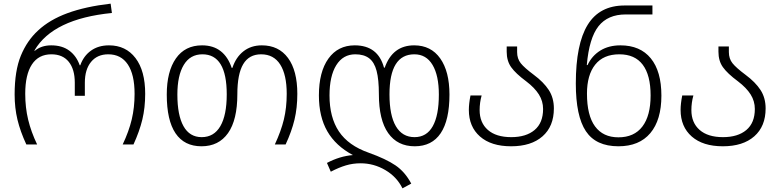

<svg xmlns="http://www.w3.org/2000/svg" viewBox="-20 -790 4261 1050"><path d="M60 -273Q60 -403 94 -485.5Q128 -568 188 -623Q251 -682 349 -718Q447 -754 585 -770L592 -719Q270 -687 169 -515V-511Q205 -542 260 -542Q320 -542 359 -513Q398 -484 416 -433H419Q437 -484 477.5 -513Q518 -542 576 -542Q668 -542 721 -472.5Q774 -403 774 -277Q774 -201 758.5 -136.5Q743 -72 710 0H651Q685 -72 700.5 -137Q716 -202 716 -277Q716 -382 679 -437.5Q642 -493 572 -493Q512 -493 478 -451.5Q444 -410 444 -338V-266H389V-338Q389 -411 356 -452Q323 -493 261 -493Q191 -493 154.5 -437.5Q118 -382 118 -277Q118 -202 134 -135.5Q150 -69 183 0H124Q91 -71 75.5 -135.5Q60 -200 60 -273Z M892 -273Q892 -399 942 -470.5Q992 -542 1085 -542Q1146 -542 1186.5 -510.5Q1227 -479 1247 -419H1251Q1270 -477 1311.5 -509.5Q1353 -542 1412 -542Q1504 -542 1555 -473Q1606 -404 1606 -277Q1606 -200 1590.5 -135.5Q1575 -71 1542 0H1483Q1517 -73 1532.5 -137Q1548 -201 1548 -277Q1548 -381 1512.5 -437Q1477 -493 1408 -493Q1342 -493 1310 -439Q1278 -385 1278 -275Q1278 -134 1227 -62Q1176 10 1082 10Q988 10 940 -61Q892 -132 892 -273ZM1220 -274Q1220 -493 1087 -493Q1020 -493 985 -435Q950 -377 950 -273Q950 -160 983.5 -100Q1017 -40 1083 -40Q1150 -40 1185 -100Q1220 -160 1220 -274Z M1952 103Q1910 103 1871.5 114.5Q1833 126 1789 149L1768 101Q1838 64 1910 58Q1816 8 1770 -72Q1724 -152 1724 -268Q1724 -397 1776 -469.5Q1828 -542 1920 -542Q2047 -542 2080 -420H2084Q2127 -542 2245 -542Q2337 -542 2387.5 -470.5Q2438 -399 2438 -273Q2438 -133 2390 -61.5Q2342 10 2248 10Q2154 10 2103 -62Q2052 -134 2052 -275Q2052 -355 2039.5 -402.5Q2027 -450 1998.5 -471.5Q1970 -493 1923 -493Q1856 -493 1819 -433.5Q1782 -374 1782 -268Q1782 -148 1833.5 -71Q1885 6 1996 45Q2091 79 2143 114.5Q2195 150 2229 214L2181 240Q2150 177 2087 140Q2024 103 1952 103ZM2380 -273Q2380 -377 2345.5 -435Q2311 -493 2246 -493Q2110 -493 2110 -274Q2110 -159 2145 -99.5Q2180 -40 2247 -40Q2313 -40 2346.5 -99.5Q2380 -159 2380 -273Z M2544 -189Q2544 -223 2553 -268H2614Q2603 -229 2603 -188Q2603 -119 2648 -79.5Q2693 -40 2776 -40Q2857 -40 2903.5 -79Q2950 -118 2950 -194Q2950 -237 2927 -273.5Q2904 -310 2858 -345Q2800 -388 2775.5 -422.5Q2751 -457 2751 -507V-536H2808V-505Q2808 -469 2828 -444Q2848 -419 2899 -381Q2953 -341 2981 -298Q3009 -255 3009 -197Q3009 -99 2947 -44.5Q2885 10 2775 10Q2666 10 2605 -43.5Q2544 -97 2544 -189Z M3129 -333Q3129 -549 3194 -654.5Q3259 -760 3396 -760H3548V-711H3402Q3304 -711 3253 -646.5Q3202 -582 3189 -434H3193Q3217 -485 3263 -513.5Q3309 -542 3373 -542Q3481 -542 3539 -471Q3597 -400 3597 -267Q3597 -134 3536.5 -62Q3476 10 3362 10Q3239 10 3184 -72.5Q3129 -155 3129 -333ZM3538 -268Q3538 -379 3495 -436Q3452 -493 3367 -493Q3280 -493 3235 -436.5Q3190 -380 3190 -278Q3190 -159 3234 -99Q3278 -39 3362 -39Q3448 -39 3493 -98Q3538 -157 3538 -268Z M3702 -189Q3702 -223 3711 -268H3772Q3761 -229 3761 -188Q3761 -119 3806 -79.5Q3851 -40 3934 -40Q4015 -40 4061.5 -79Q4108 -118 4108 -194Q4108 -237 4085 -273.5Q4062 -310 4016 -345Q3958 -388 3933.5 -422.5Q3909 -457 3909 -507V-536H3966V-505Q3966 -469 3986 -444Q4006 -419 4057 -381Q4111 -341 4139 -298Q4167 -255 4167 -197Q4167 -99 4105 -44.5Q4043 10 3933 10Q3824 10 3763 -43.5Q3702 -97 3702 -189Z"/></svg>

Font: Noto Sans Georgian Light
Style: Regular
Weight: 300
Designer: Monotype Design team
Foundry: Monotype Imaging Inc.
Version: Version 1.000